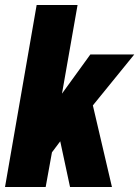

<svg xmlns="http://www.w3.org/2000/svg" viewBox="-32 -745 555 765"><path d="M-12 0 114 -725H277L215 -372L328 -528H503L338 -325L414 0H247L208 -182L175 -138L150 0Z"/></svg>

Font: Archivo ExtraCondensed Black
Style: Italic
Weight: 900
Width: 2
Italic angle: -10°
Designer: Hector Gatti
Foundry: Omnibus-Type
Version: Version 2.001